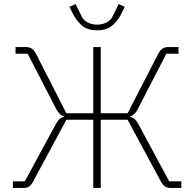

<svg xmlns="http://www.w3.org/2000/svg" viewBox="-20 -931 962 951"><path d="M44 0V-33H103L257 -317Q267 -335 276 -342.5Q285 -350 298 -352V-354Q287 -357 278 -365Q269 -373 259 -390L117 -665H57V-698H107Q124 -698 136 -691Q148 -684 158 -665L309 -370H442V-698H479V-370H612L764 -665Q774 -684 786 -691Q798 -698 814 -698H864V-665H804L662 -390Q653 -373 644 -365Q635 -357 623 -354V-352Q636 -350 645.5 -342.5Q655 -335 665 -317L818 -33H878V0H825Q809 0 798 -7Q787 -14 778 -30L612 -338H479V0H442V-338H309L143 -30Q135 -14 124 -7Q113 0 97 0ZM461 -781Q411 -781 383 -807Q355 -833 338 -869L324 -897L354 -911L389 -841Q403 -824 421.5 -816.5Q440 -809 461 -809Q482 -809 500.5 -816.5Q519 -824 533 -841L568 -911L598 -897L584 -869Q567 -833 539 -807Q511 -781 461 -781Z"/></svg>

Font: IBM Plex Sans ExtraLight
Style: Regular
Weight: 250
Designer: Mike Abbink, Paul van der Laan, Pieter van Rosmalen
Foundry: Bold Monday
Version: Version 3.201